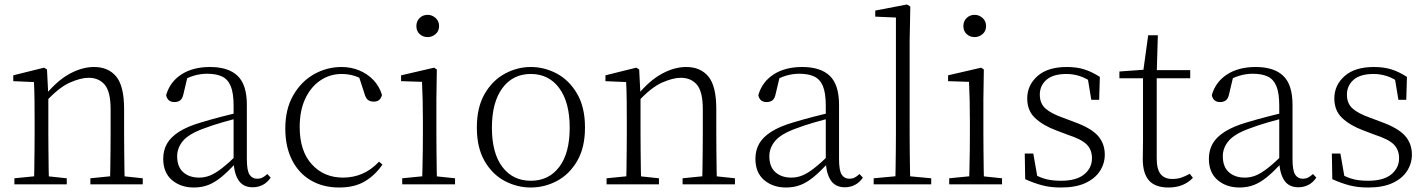

<svg xmlns="http://www.w3.org/2000/svg" viewBox="-20 -820 6351 854"><path d="M44 0V-27L154 -38H174L277 -27V0ZM131 0Q132 -24 132.5 -64.5Q133 -105 133.5 -149Q134 -193 134 -226V-281Q134 -333 133.5 -375.5Q133 -418 131 -455L39 -459V-485L176 -519L189 -511L195 -393V-392V-226Q195 -193 195.5 -149Q196 -105 196.5 -64.5Q197 -24 198 0ZM382 0V-27L491 -38H512L615 -27V0ZM469 0Q470 -24 470.5 -64Q471 -104 471.5 -148Q472 -192 472 -226V-334Q472 -412 446 -443Q420 -474 374 -474Q339 -474 290.5 -452.5Q242 -431 184 -368L174 -398H182Q236 -463 291 -492.5Q346 -522 398 -522Q462 -522 497 -479.5Q532 -437 532 -335V-226Q532 -192 532.5 -148Q533 -104 533.5 -64Q534 -24 535 0Z M842 14Q784 14 745 -19Q706 -52 706 -114Q706 -151 722.5 -180.5Q739 -210 776.5 -234Q814 -258 876 -276Q919 -289 963.5 -300.5Q1008 -312 1048 -321V-297Q1008 -287 966.5 -275Q925 -263 888 -249Q821 -225 794.5 -194Q768 -163 768 -125Q768 -78 795 -54Q822 -30 866 -30Q891 -30 914.5 -39.5Q938 -49 967.5 -72Q997 -95 1037 -134L1043 -89H1024Q992 -55 964 -32Q936 -9 907 2.5Q878 14 842 14ZM1104 13Q1062 13 1041.5 -17.5Q1021 -48 1019 -102V-106V-350Q1019 -407 1006 -437.5Q993 -468 967 -480Q941 -492 901 -492Q871 -492 841 -483Q811 -474 779 -454L815 -482L796 -402Q792 -382 782 -374Q772 -366 756 -366Q725 -366 719 -397Q736 -456 787 -489Q838 -522 914 -522Q996 -522 1037 -482.5Q1078 -443 1078 -354V-113Q1078 -61 1090 -43Q1102 -25 1124 -25Q1137 -25 1147 -30Q1157 -35 1169 -46L1184 -30Q1169 -8 1148.5 2.5Q1128 13 1104 13Z M1489 14Q1417 14 1363 -17.5Q1309 -49 1279 -108Q1249 -167 1249 -248Q1249 -335 1284.5 -396.5Q1320 -458 1377 -490Q1434 -522 1499 -522Q1541 -522 1577.5 -507Q1614 -492 1640.5 -464.5Q1667 -437 1679 -398Q1672 -368 1643 -368Q1625 -368 1615.5 -376.5Q1606 -385 1601 -404L1573 -490L1616 -452Q1585 -474 1557 -482.5Q1529 -491 1500 -491Q1447 -491 1404.5 -462Q1362 -433 1337.5 -380.5Q1313 -328 1313 -255Q1313 -148 1367 -89Q1421 -30 1506 -30Q1551 -30 1591 -47Q1631 -64 1666 -101L1681 -88Q1649 -41 1603 -13.5Q1557 14 1489 14Z M1769 0V-27L1880 -38H1899L2004 -27V0ZM1857 0Q1858 -24 1859 -64.5Q1860 -105 1860.5 -149Q1861 -193 1861 -226V-281Q1861 -332 1860 -375Q1859 -418 1857 -456L1764 -459V-485L1911 -519L1923 -511L1921 -377V-226Q1921 -193 1921.5 -149Q1922 -105 1922.5 -64.5Q1923 -24 1924 0ZM1882 -655Q1861 -655 1846.5 -668.5Q1832 -682 1832 -704Q1832 -726 1846.5 -740Q1861 -754 1882 -754Q1902 -754 1917.5 -740Q1933 -726 1933 -704Q1933 -682 1917.5 -668.5Q1902 -655 1882 -655Z M2341 14Q2280 14 2225 -15Q2170 -44 2135.5 -103.5Q2101 -163 2101 -253Q2101 -343 2136 -403Q2171 -463 2226 -492.5Q2281 -522 2341 -522Q2402 -522 2457 -492.5Q2512 -463 2547 -403Q2582 -343 2582 -253Q2582 -163 2547 -103.5Q2512 -44 2457 -15Q2402 14 2341 14ZM2341 -16Q2421 -16 2467.5 -77.5Q2514 -139 2514 -252Q2514 -365 2467.5 -428Q2421 -491 2341 -491Q2261 -491 2214.5 -428Q2168 -365 2168 -252Q2168 -139 2214.5 -77.5Q2261 -16 2341 -16Z M2678 0V-27L2788 -38H2808L2911 -27V0ZM2765 0Q2766 -24 2766.5 -64.5Q2767 -105 2767.5 -149Q2768 -193 2768 -226V-281Q2768 -333 2767.5 -375.5Q2767 -418 2765 -455L2673 -459V-485L2810 -519L2823 -511L2829 -393V-392V-226Q2829 -193 2829.5 -149Q2830 -105 2830.5 -64.5Q2831 -24 2832 0ZM3016 0V-27L3125 -38H3146L3249 -27V0ZM3103 0Q3104 -24 3104.5 -64Q3105 -104 3105.5 -148Q3106 -192 3106 -226V-334Q3106 -412 3080 -443Q3054 -474 3008 -474Q2973 -474 2924.5 -452.5Q2876 -431 2818 -368L2808 -398H2816Q2870 -463 2925 -492.5Q2980 -522 3032 -522Q3096 -522 3131 -479.5Q3166 -437 3166 -335V-226Q3166 -192 3166.5 -148Q3167 -104 3167.5 -64Q3168 -24 3169 0Z M3476 14Q3418 14 3379 -19Q3340 -52 3340 -114Q3340 -151 3356.5 -180.5Q3373 -210 3410.5 -234Q3448 -258 3510 -276Q3553 -289 3597.5 -300.5Q3642 -312 3682 -321V-297Q3642 -287 3600.5 -275Q3559 -263 3522 -249Q3455 -225 3428.5 -194Q3402 -163 3402 -125Q3402 -78 3429 -54Q3456 -30 3500 -30Q3525 -30 3548.5 -39.5Q3572 -49 3601.5 -72Q3631 -95 3671 -134L3677 -89H3658Q3626 -55 3598 -32Q3570 -9 3541 2.5Q3512 14 3476 14ZM3738 13Q3696 13 3675.5 -17.5Q3655 -48 3653 -102V-106V-350Q3653 -407 3640 -437.5Q3627 -468 3601 -480Q3575 -492 3535 -492Q3505 -492 3475 -483Q3445 -474 3413 -454L3449 -482L3430 -402Q3426 -382 3416 -374Q3406 -366 3390 -366Q3359 -366 3353 -397Q3370 -456 3421 -489Q3472 -522 3548 -522Q3630 -522 3671 -482.5Q3712 -443 3712 -354V-113Q3712 -61 3724 -43Q3736 -25 3758 -25Q3771 -25 3781 -30Q3791 -35 3803 -46L3818 -30Q3803 -8 3782.5 2.5Q3762 13 3738 13Z M3866 0V-27L3985 -38H4004L4122 -27V0ZM3962 0Q3963 -30 3963.5 -69Q3964 -108 3964.5 -149.5Q3965 -191 3965 -226V-742L3873 -746V-773L4014 -800L4029 -791L4026 -637V-226Q4026 -191 4026.5 -149.5Q4027 -108 4027.5 -69Q4028 -30 4029 0Z M4202 0V-27L4313 -38H4332L4437 -27V0ZM4290 0Q4291 -24 4292 -64.5Q4293 -105 4293.5 -149Q4294 -193 4294 -226V-281Q4294 -332 4293 -375Q4292 -418 4290 -456L4197 -459V-485L4344 -519L4356 -511L4354 -377V-226Q4354 -193 4354.5 -149Q4355 -105 4355.5 -64.5Q4356 -24 4357 0ZM4315 -655Q4294 -655 4279.5 -668.5Q4265 -682 4265 -704Q4265 -726 4279.5 -740Q4294 -754 4315 -754Q4335 -754 4350.5 -740Q4366 -726 4366 -704Q4366 -682 4350.5 -668.5Q4335 -655 4315 -655Z M4699 14Q4653 14 4616.5 4.5Q4580 -5 4540 -23L4538 -137H4576L4597 -17L4565 -18V-54Q4592 -36 4623 -26Q4654 -16 4699 -16Q4768 -16 4802.5 -44.5Q4837 -73 4837 -116Q4837 -154 4813.5 -177.5Q4790 -201 4728 -221L4678 -240Q4619 -262 4584 -295Q4549 -328 4549 -382Q4549 -441 4594.5 -481.5Q4640 -522 4725 -522Q4769 -522 4802.5 -511.5Q4836 -501 4872 -478L4869 -376H4834L4816 -485L4843 -483V-450Q4812 -472 4783 -481.5Q4754 -491 4724 -491Q4664 -491 4634.5 -465Q4605 -439 4605 -399Q4605 -360 4630 -337.5Q4655 -315 4709 -296L4757 -278Q4832 -251 4863 -216.5Q4894 -182 4894 -132Q4894 -93 4872.5 -59.5Q4851 -26 4808 -6Q4765 14 4699 14Z M5094 -472V-508H5274V-472ZM5177 14Q5118 14 5090.5 -17.5Q5063 -49 5063 -112Q5063 -135 5063.5 -152.5Q5064 -170 5064 -196V-472H4959V-502L5084 -511L5064 -496L5087 -663H5130L5125 -493V-481V-115Q5125 -67 5142.5 -45.5Q5160 -24 5194 -24Q5217 -24 5234.5 -30Q5252 -36 5272 -47L5286 -29Q5266 -8 5239 3Q5212 14 5177 14Z M5493 14Q5435 14 5396 -19Q5357 -52 5357 -114Q5357 -151 5373.5 -180.5Q5390 -210 5427.5 -234Q5465 -258 5527 -276Q5570 -289 5614.5 -300.5Q5659 -312 5699 -321V-297Q5659 -287 5617.5 -275Q5576 -263 5539 -249Q5472 -225 5445.5 -194Q5419 -163 5419 -125Q5419 -78 5446 -54Q5473 -30 5517 -30Q5542 -30 5565.5 -39.5Q5589 -49 5618.5 -72Q5648 -95 5688 -134L5694 -89H5675Q5643 -55 5615 -32Q5587 -9 5558 2.5Q5529 14 5493 14ZM5755 13Q5713 13 5692.5 -17.5Q5672 -48 5670 -102V-106V-350Q5670 -407 5657 -437.5Q5644 -468 5618 -480Q5592 -492 5552 -492Q5522 -492 5492 -483Q5462 -474 5430 -454L5466 -482L5447 -402Q5443 -382 5433 -374Q5423 -366 5407 -366Q5376 -366 5370 -397Q5387 -456 5438 -489Q5489 -522 5565 -522Q5647 -522 5688 -482.5Q5729 -443 5729 -354V-113Q5729 -61 5741 -43Q5753 -25 5775 -25Q5788 -25 5798 -30Q5808 -35 5820 -46L5835 -30Q5820 -8 5799.5 2.5Q5779 13 5755 13Z M6065 14Q6019 14 5982.5 4.5Q5946 -5 5906 -23L5904 -137H5942L5963 -17L5931 -18V-54Q5958 -36 5989 -26Q6020 -16 6065 -16Q6134 -16 6168.5 -44.5Q6203 -73 6203 -116Q6203 -154 6179.5 -177.5Q6156 -201 6094 -221L6044 -240Q5985 -262 5950 -295Q5915 -328 5915 -382Q5915 -441 5960.5 -481.5Q6006 -522 6091 -522Q6135 -522 6168.5 -511.5Q6202 -501 6238 -478L6235 -376H6200L6182 -485L6209 -483V-450Q6178 -472 6149 -481.5Q6120 -491 6090 -491Q6030 -491 6000.5 -465Q5971 -439 5971 -399Q5971 -360 5996 -337.5Q6021 -315 6075 -296L6123 -278Q6198 -251 6229 -216.5Q6260 -182 6260 -132Q6260 -93 6238.5 -59.5Q6217 -26 6174 -6Q6131 14 6065 14Z"/></svg>

Font: Noto Serif SC
Style: Regular
Weight: 200
Designer: Ryoko NISHIZUKA 西塚涼子 (kana & ideographs); Frank Grießhammer (Latin, Greek & Cyrillic); Wenlong ZHANG 张文龙 (bopomofo); San
Foundry: Adobe
Version: Version 2.001;hotconv 1.1.0;makeotfexe 2.6.0